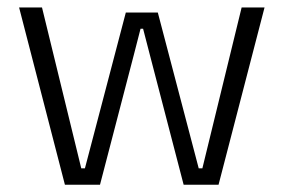

<svg xmlns="http://www.w3.org/2000/svg" viewBox="-20 -508 780 528"><path d="M255 0H158.5L32.5 -487.5H95.5L203.5 -45H213.5L326 -473.5H414L526.5 -45H536.5L644.5 -487.5H707.5L581 0H485L392 -357.5L373.5 -429H366.5L348 -357Z"/></svg>

Font: Anek Devanagari Light
Style: Regular
Weight: 300
Designer: Kailash Malviya (Devanagari) & Yesha Goshar (Latin)
Foundry: Ek Type
Version: Version 1.003